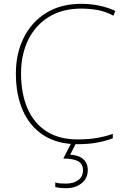

<svg xmlns="http://www.w3.org/2000/svg" viewBox="-20 -744 654 1004"><path d="M405 -699Q305 -699 234.5 -655Q164 -611 127 -534.5Q90 -458 90 -360Q90 -257 123 -179Q156 -101 222 -58Q288 -15 386 -15Q444 -15 489 -23Q534 -31 570 -44V-21Q537 -8 491 1Q445 10 386 10Q280 10 208 -36.5Q136 -83 99.5 -166Q63 -249 63 -360Q63 -464 104 -546.5Q145 -629 221.5 -676.5Q298 -724 405 -724Q502 -724 583 -687L573 -662Q530 -685 488 -692Q446 -699 405 -699ZM439 145Q439 188 407 214Q375 240 326 240Q292 240 269 234V210Q282 214 294.5 215Q307 216 326 216Q364 216 389 198Q414 180 414 146Q414 114 389 99.5Q364 85 311 85L355 0H380L347 65Q391 67 415 88Q439 109 439 145Z"/></svg>

Font: Noto Sans Oriya Thin
Style: Regular
Weight: 100
Designer: Amélie Bonet and Sol Matas
Foundry: Google LLC
Version: Version 2.006; ttfautohint (v1.8.4.7-5d5b)